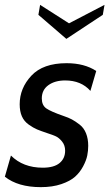

<svg xmlns="http://www.w3.org/2000/svg" viewBox="-30 -760 450 790"><path d="M138 10Q44 10 -10 -33L15 -120Q65 -70 146 -70Q192 -70 215 -89Q238 -108 238 -140Q238 -162 225.5 -177.5Q213 -193 200 -199Q187 -205 165 -212Q138 -221 122.5 -227.5Q107 -234 88 -247.5Q69 -261 60 -281.5Q51 -302 51 -331Q51 -397 99 -448.5Q147 -500 244 -500Q317 -500 366 -468L342 -386Q304 -429 238 -429Q196 -429 169 -409.5Q142 -390 142 -355Q142 -327 160.5 -314Q179 -301 231 -283Q252 -276 266 -268.5Q280 -261 297.5 -247.5Q315 -234 324 -211.5Q333 -189 333 -160Q333 -140 329 -120Q325 -100 312 -75.5Q299 -51 279 -33Q259 -15 222.5 -2.5Q186 10 138 10ZM393 -699 243 -600 128 -699 135 -740 254 -664 400 -740Z"/></svg>

Font: Cabin
Style: Italic
Weight: 400
Designer: Pablo Impallari
Foundry: Pablo Impallari. www.impallari.com Igino Marini. www.ikern.com
Version: Version 1.005